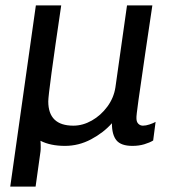

<svg xmlns="http://www.w3.org/2000/svg" viewBox="-20 -531 653 712"><path d="M408 -207 451 -511H545L519 -336Q502 -220 493.5 -159.5Q485 -99 486 -92Q486 -79 493 -72Q500 -65 510 -65Q521 -65 534.5 -69.5Q548 -74 557 -79L548 -10Q535 -2 515 4Q495 10 471 10Q429 10 412 -10.5Q395 -31 395 -74Q364 -39 318 -14.5Q272 10 221 10Q167 10 130 -9Q131 -1 131 15Q131 26 130 32L112 161H18L113 -511H207Q159 -187 159 -155Q159 -65 252 -65Q287 -65 320.5 -84Q354 -103 378 -135.5Q402 -168 408 -207Z"/></svg>

Font: Chivo
Style: Italic
Weight: 400
Italic angle: -8.05°
Designer: Hector Gatti
Foundry: Omnibus-Type
Version: Version 1.007